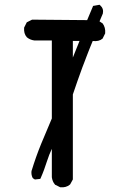

<svg xmlns="http://www.w3.org/2000/svg" viewBox="-20 -796 540 812"><path d="M233.9 -4.4 214.4 -14.2 212.9 -14.6 212.4 -15.6Q209.5 -19 207.3 -22.5Q205.1 -25.9 203.6 -29.8Q202.1 -33.7 200.9 -37.8Q199.7 -42 199.2 -46.4V-46.9V-166.5Q187.5 -141.6 179.2 -115.7Q173.3 -97.2 166.5 -78.6Q159.7 -60.1 151.9 -42.5L150.4 -39.6L147 -39.1L129.4 -37.1H127.4L125.5 -38.1L119.6 -42L118.7 -43L117.7 -44.4Q111.3 -57.6 113.3 -73.2V-73.7L113.8 -74.2Q131.3 -131.8 153.8 -187Q175.8 -240.7 199.2 -294.9V-625H125H124.5Q106.9 -627.4 93.8 -638.2L93.3 -638.7Q86.4 -646.5 83.7 -656.5Q81.1 -666.5 82 -678.2V-679.2L82.5 -680.2L92.3 -699.7L93.3 -701.7L95.2 -702.6L114.7 -712.4L115.7 -712.9H117.2L348.6 -710.9L372.6 -768.1L373.5 -771L377 -771.5L398.4 -775.4L400.9 -775.9L403.3 -773.9Q419.4 -759.8 415 -738.8L414.6 -738.3V-737.8L400.9 -705.6L412.1 -698.2L413.1 -697.8L414.1 -696.8Q426.8 -679.7 424.8 -655.8V-654.8L424.3 -653.8L414.6 -634.3L414.1 -632.8L413.1 -632.3Q405.8 -626 395.3 -623.5Q384.8 -621.1 372.1 -622.6Q367.2 -611.3 362.8 -600.1Q358.4 -588.9 354 -577.9Q349.6 -566.9 345.5 -555.9Q341.3 -544.9 337.2 -533.9Q333 -522.9 328.6 -511.7Q318.4 -483.4 307.9 -454.1Q297.4 -424.8 288.1 -396.5V-39.1V-37.6L287.6 -36.1L276.9 -16.6L275.9 -15.6L275.4 -15.1Q259.8 -2 235.8 -3.9H234.9ZM316.4 -623H288.1V-552.7Z"/></svg>

Font: NaikaiFont
Style: SemiBold
Weight: 600
Version: Version 1.89